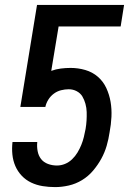

<svg xmlns="http://www.w3.org/2000/svg" viewBox="-20 -755 540 783"><path d="M205 8Q179 8 154 4Q129 0 107 -10.5Q85 -21 68.5 -38.5Q52 -56 42.5 -78Q33 -100 30.5 -125Q28 -150 31 -176H132Q130 -157 133.5 -138.5Q137 -120 147.5 -106.5Q158 -93 175.5 -86.5Q193 -80 212 -80Q229 -80 245 -86.5Q261 -93 274 -105.5Q287 -118 296 -133Q305 -148 311.5 -164Q318 -180 322 -196.5Q326 -213 329 -229Q332 -247 333 -264Q334 -281 333.5 -298Q333 -315 328.5 -331.5Q324 -348 316 -361.5Q308 -375 293 -383Q278 -391 260 -391Q245 -391 229 -387Q213 -383 199.5 -373Q186 -363 177 -348.5Q168 -334 165 -319H63L131 -735H486L472 -647H219L189 -466Q208 -473 228 -475.5Q248 -478 268 -478Q299 -478 328 -469.5Q357 -461 379 -442Q401 -423 413.5 -396Q426 -369 431 -339.5Q436 -310 434.5 -278.5Q433 -247 427 -216Q423 -188 415 -160.5Q407 -133 393 -107.5Q379 -82 359.5 -59Q340 -36 314.5 -20.5Q289 -5 260.5 1.5Q232 8 205 8Z"/></svg>

Font: Iosevka Term Curly Semibold
Style: Italic
Weight: 600
Italic angle: -9°
Designer: Belleve Invis
Foundry: Belleve Invis
Version: Version 32.3.0